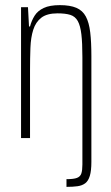

<svg xmlns="http://www.w3.org/2000/svg" viewBox="-20 -538 433 748"><path d="M239 190V160Q267 160 280 155Q293 150 297 137.5Q301 125 301 103V-315Q301 -371 297 -404.5Q293 -438 283 -456Q273 -474 254 -480Q235 -486 204 -486Q163 -486 141 -469Q119 -452 109.5 -422Q100 -392 98.5 -351.5Q97 -311 97 -264V0H62V-510H89L93 -435H97Q103 -458 115 -477Q127 -496 150.5 -507Q174 -518 213 -518Q253 -518 277.5 -507.5Q302 -497 314.5 -473.5Q327 -450 331.5 -412Q336 -374 336 -320V93Q336 127 330 147Q324 167 312 176Q300 185 282 187.5Q264 190 239 190Z"/></svg>

Font: Saira ExtraCondensed Thin
Style: Regular
Weight: 250
Width: 2
Designer: Hector Gatti with collaboration of the Omnibus-Type team
Foundry: Omnibus-Type
Version: Version 1.101